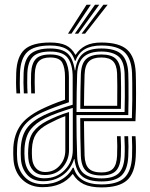

<svg xmlns="http://www.w3.org/2000/svg" viewBox="-20 -788 637 815"><path d="M410.8 -43.2Q366.5 -43.2 345.8 -62.1Q325 -81 323.2 -126.2Q322 -159.8 321.2 -203.1Q320.5 -246.5 320.5 -286.5H539.8Q541.2 -322.2 541.5 -362.9Q541.8 -403.5 541.4 -435.8Q541 -468 540.5 -478.5Q537.5 -540.8 507.1 -567.8Q476.8 -594.8 410 -594.8Q323.2 -594.8 300.8 -530H297.8Q287 -564.8 261.9 -579.8Q236.8 -594.8 193 -594.8Q124.8 -594.8 96 -567.4Q67.2 -540 64.8 -478Q64 -458.5 64 -436.2Q64 -414 65.5 -391.5H49.8Q48.2 -417.5 48.1 -437.6Q48 -457.8 48.8 -478.5Q51.5 -547.8 84.1 -577.6Q116.8 -607.5 193 -607.5Q235.2 -607.5 260.1 -595.4Q285 -583.2 299.5 -556H301.5Q318 -581.2 344.2 -594.4Q370.5 -607.5 410 -607.5Q486 -607.5 519.6 -577.2Q553.2 -547 556.2 -478.5Q556.5 -469.5 557 -445.9Q557.5 -422.2 557.5 -391.5Q557.5 -360.8 557 -329.4Q556.5 -298 555 -273.5H336.5Q336.8 -234.5 337.4 -199.5Q338 -164.5 339 -127.2Q340.5 -89.2 357 -72.6Q373.5 -56 410.8 -56Q444.8 -56 460 -72.4Q475.2 -88.8 477 -126.8Q478 -147.2 477.8 -168.9Q477.5 -190.5 476.5 -209.8H492.2Q495 -166.5 493 -125.8Q490.8 -81.5 471.6 -62.4Q452.5 -43.2 410.8 -43.2ZM410.8 -17.8Q354.5 -17.8 328.2 -40Q302 -62.2 296.2 -112.5H294.2Q280.8 -69 245.6 -43.9Q210.5 -18.8 163.8 -18.8Q120 -18.8 96 -45.4Q72 -72 68.8 -112.5Q67.2 -135.2 68.2 -159.2Q70.8 -211.8 94 -243.5Q117.2 -275.2 167 -299.2Q188 -309.2 222.4 -321.6Q256.8 -334 288.5 -343.5V-460.8Q288.5 -513.5 268.1 -541.4Q247.8 -569.2 193 -569.2Q142.2 -569.2 120.1 -547.6Q98 -526 96 -476.8Q95.5 -461.5 95.5 -438.2Q95.5 -415 97 -391.5H81.2Q79.8 -413.2 79.6 -436.6Q79.5 -460 80.2 -477.2Q82.5 -535 109.2 -558.6Q136 -582.2 193 -582.2Q242.8 -582.2 266.4 -561.5Q290 -540.8 297.5 -489.8H299.5Q306 -538.8 332.4 -560.5Q358.8 -582.2 410 -582.2Q470 -582.2 496.1 -557.2Q522.2 -532.2 524.5 -477Q525 -465.2 525.4 -436.1Q525.8 -407 525.6 -370.4Q525.5 -333.8 524.5 -299.5H304.5Q304.5 -255.8 305.2 -209.6Q306 -163.5 307.5 -125.2Q309.5 -73.5 335.1 -52.1Q360.8 -30.8 410.8 -30.8Q461 -30.8 483.8 -52.6Q506.5 -74.5 508.8 -125.2Q509.8 -143.2 509.5 -166.4Q509.2 -189.5 508 -209.8H524Q525.2 -190.5 525.4 -166.4Q525.5 -142.2 524.5 -124.5Q521.8 -67.2 495.4 -42.5Q469 -17.8 410.8 -17.8ZM304.8 -312.5H508.8Q509.8 -345.5 509.9 -379.6Q510 -413.8 509.6 -440.4Q509.2 -467 508.8 -477.5Q506.5 -530 481.4 -549.6Q456.2 -569.2 410 -569.2Q360.5 -569.2 335 -546.4Q309.5 -523.5 307.5 -473.2Q306.2 -440 305.5 -396.2Q304.8 -352.5 304.8 -312.5ZM160.8 6.5Q108.8 6.5 75.1 -25.2Q41.5 -57 37.2 -110.5Q35.5 -135.5 36.5 -161.2Q39.5 -215.2 65.5 -253.9Q91.5 -292.5 154.8 -323.8Q175.2 -333.8 200.8 -344.4Q226.2 -355 256 -364.8V-460.8Q256 -500.8 244.1 -522.4Q232.2 -544 193 -544Q160 -544 144.5 -528Q129 -512 127.8 -475.2Q127.2 -461.8 127.2 -438.9Q127.2 -416 128.2 -391.5H112.5Q111.5 -414 111.4 -437Q111.2 -460 112 -476Q113.8 -518 131.9 -537.4Q150 -556.8 193 -556.8Q242.5 -556.8 257.5 -530.5Q272.5 -504.2 272.5 -461V-354Q241.5 -343.8 212 -332.6Q182.5 -321.5 160.8 -311.5Q104.8 -285.8 79.6 -250.8Q54.5 -215.8 52.5 -160.2Q51.2 -133.2 53 -111.5Q56.5 -66 85.4 -36.1Q114.2 -6.2 162.8 -6.2Q205.5 -6.2 239 -24.9Q272.5 -43.5 288.8 -76H292.8Q312.5 -5.2 410.8 -5.2Q477.8 -5.2 507.6 -33Q537.5 -60.8 540.5 -123.5Q541.2 -141.2 541.1 -165.9Q541 -190.5 539.8 -209.8H555.2Q556.8 -191 557 -165.8Q557.2 -140.5 556.2 -123Q552.8 -52.8 518.9 -22.6Q485 7.5 410.8 7.5Q364.2 7.5 335.2 -6.5Q306.2 -20.5 289.8 -48.8H287.8Q245.5 6.5 160.8 6.5ZM493 -325.8H320.8Q320.8 -360.2 321.5 -401.6Q322.2 -443 323.2 -472.2Q325 -518.8 346.1 -537.8Q367.2 -556.8 410 -556.8Q452.8 -556.8 471.9 -538Q491 -519.2 493 -475.8Q493.5 -460.5 493.9 -417.5Q494.2 -374.5 493 -325.8ZM336.5 -338.8H477.5Q478.2 -384.2 477.9 -424.2Q477.5 -464.2 477 -476.8Q475.5 -511.8 460 -527.9Q444.5 -544 410 -544Q374.5 -544 357.5 -527.5Q340.5 -511 339 -471.5Q338 -441 337.4 -406.4Q336.8 -371.8 336.5 -338.8ZM167.8 -31.2Q220.5 -31.2 254.8 -66.4Q289 -101.5 289 -151.8V-330Q257.8 -320.5 226 -309Q194.2 -297.5 173 -286.8Q130.8 -265.8 108.9 -236.8Q87 -207.8 84 -157.5Q82.8 -135.2 84.8 -113.5Q88.5 -74.8 110.2 -53Q132 -31.2 167.8 -31.2ZM170 -45Q139 -45 121 -64Q103 -83 100.2 -115.5Q98.5 -136.5 99.8 -155.8Q102 -202 121.5 -228.4Q141 -254.8 179 -274.5Q200.8 -285.5 224 -295.1Q247.2 -304.8 273 -312.5V-150.8Q273 -109.5 245.8 -77.2Q218.5 -45 170 -45ZM171.5 -57.8Q209.2 -57.8 233.2 -84.9Q257.2 -112 257.2 -149.5V-295Q240.2 -289 222 -280.5Q203.8 -272 185 -262.2Q148.8 -243.2 132.9 -219Q117 -194.8 115.5 -155Q114.8 -136 116.2 -116.8Q118.2 -90 132.8 -73.9Q147.2 -57.8 171.5 -57.8ZM268.5 -645 347.2 -767.8H365.5L283.2 -645ZM326.2 -645 418.8 -767.8H436.8L341 -645ZM297.5 -645 383 -767.8H401.2L312 -645Z"/></svg>

Font: Big Shoulders Inline Text
Style: Regular
Weight: 400
Designer: Patric King
Foundry: XO Type Co
Version: Version 1.000